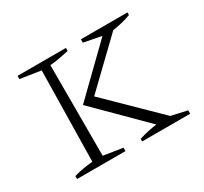

<svg xmlns="http://www.w3.org/2000/svg" viewBox="-112 -676 888 835"><g transform="rotate(-30 331.5 -259.0)"><path d="M57 0V-15Q81 -22 105 -26Q129 -30 152 -32L160 -486L57 -502V-518H300V-503Q280 -499 256 -494Q232 -489 204 -487V-32L300 -17V0ZM384 0V-13Q427 -27 474 -33L240 -266L464 -484L375 -501V-518H609V-505Q588 -497 565.5 -491.5Q543 -486 517 -482L301 -274L545 -35L625 -17V0Z"/></g></svg>

Font: Piazzolla SC ExtraLight
Style: Regular
Weight: 200
Designer: Juan Pablo del Peral
Foundry: Huerta Tipografica
Version: Version 1.330